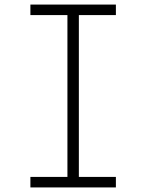

<svg xmlns="http://www.w3.org/2000/svg" viewBox="-20 -820 640 840"><path d="M275 0V-800H325V0ZM113 0V-46H487V0ZM113 -754V-800H487V-754Z"/></svg>

Font: Victor Mono Thin
Style: Regular
Weight: 100
Monospace: yes
Designer: Rune Bjørnerås
Version: Version 1.561;gftools[0.9.30]